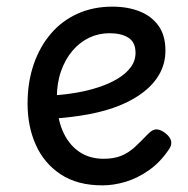

<svg xmlns="http://www.w3.org/2000/svg" viewBox="-20 -539 566 578"><path d="M288 19Q213 19 163 -14Q113 -47 88 -102.5Q63 -158 63 -227Q63 -292 81.5 -345.5Q100 -399 133.5 -438Q167 -477 214 -498Q261 -519 318 -519Q365 -519 401 -504.5Q437 -490 457.5 -461Q478 -432 478 -387Q478 -349 461 -318Q444 -287 413.5 -263Q383 -239 341.5 -222Q300 -205 249.5 -195.5Q199 -186 143 -182L142 -252Q175 -254 210 -260Q245 -266 277 -276.5Q309 -287 334 -302Q359 -317 373.5 -336.5Q388 -356 388 -380Q388 -412 366.5 -425.5Q345 -439 310 -439Q277 -439 248.5 -425.5Q220 -412 198 -386Q176 -360 163.5 -324Q151 -288 151 -243Q151 -187 168 -146.5Q185 -106 216.5 -83.5Q248 -61 292 -61Q323 -61 345 -70Q367 -79 385.5 -96Q404 -113 425 -135Q439 -150 451.5 -149.5Q464 -149 478 -138Q492 -127 495 -115Q498 -103 489 -90Q463 -51 429 -27Q395 -3 359 8Q323 19 288 19Z"/></svg>

Font: Playwrite NG Modern
Style: Regular
Weight: 400
Designer: Veronika Burian, José Scaglione
Foundry: TypeTogether
Version: Version 1.002